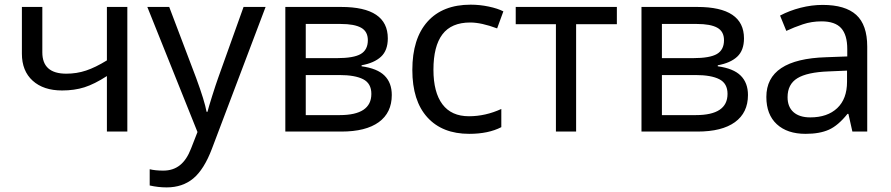

<svg xmlns="http://www.w3.org/2000/svg" viewBox="-20 -566 3832 826"><path d="M162.1 -536.1V-340.8Q162.1 -249 265.1 -249Q310.1 -249 350.3 -262.5Q390.6 -275.9 439.9 -306.2V-536.1H527.8V0H439.9V-238.8Q386.2 -204.1 343 -190.4Q299.8 -176.8 247.1 -176.8Q167 -176.8 120.6 -218.8Q74.2 -260.7 74.2 -335V-536.1Z M613.8 -536.1H708L823.7 -231Q860.4 -131.3 868.7 -85H872.6Q877 -103 892.6 -152.6Q908.2 -202.1 918.9 -231.9L1027.8 -536.1H1122.6L891.6 74.2Q857.9 163.1 811.5 201.7Q765.1 240.2 696.8 240.2Q660.2 240.2 624 231.9V162.1Q648.4 168 682.6 168Q724.6 168 753.9 144.8Q783.2 121.6 801.8 73.2L829.6 2Z M1562.5 -393.1Q1562.5 -430.7 1533.4 -446.8Q1504.4 -462.9 1445.8 -462.9H1295.4V-315.9H1429.7Q1501.5 -315.9 1532 -333.7Q1562.5 -351.6 1562.5 -393.1ZM1577.6 -162.1Q1577.6 -207 1542.5 -225.1Q1507.3 -243.2 1439.5 -243.2H1295.4V-70.8H1441.4Q1577.6 -70.8 1577.6 -162.1ZM1648.4 -400.9Q1648.4 -349.1 1619.1 -322Q1589.8 -294.9 1535.6 -285.2V-280.8Q1603.5 -271.5 1634.5 -240.5Q1665.5 -209.5 1665.5 -157.2Q1665.5 -81.1 1609.6 -40.5Q1553.7 0 1448.7 0H1207.5V-536.1H1447.8Q1648.4 -536.1 1648.4 -400.9Z M1998.5 9.8Q1882.8 9.8 1818.4 -61.3Q1753.9 -132.3 1753.9 -265.1Q1753.9 -399.9 1819.1 -472.9Q1884.3 -545.9 2004.9 -545.9Q2043.9 -545.9 2082.3 -537.8Q2120.6 -529.8 2145.5 -517.1L2118.7 -443.8Q2050.8 -469.2 2002.9 -469.2Q1921.9 -469.2 1883.3 -418.2Q1844.7 -367.2 1844.7 -266.1Q1844.7 -168.9 1883.3 -117.4Q1921.9 -65.9 1997.6 -65.9Q2068.4 -65.9 2136.7 -97.2V-19Q2081.1 9.8 1998.5 9.8Z M2633.8 -461.9H2458.5V0H2371.6V-461.9H2198.7V-536.1H2633.8Z M3094.7 -393.1Q3094.7 -430.7 3065.7 -446.8Q3036.6 -462.9 2978 -462.9H2827.6V-315.9H2961.9Q3033.7 -315.9 3064.2 -333.7Q3094.7 -351.6 3094.7 -393.1ZM3109.9 -162.1Q3109.9 -207 3074.7 -225.1Q3039.6 -243.2 2971.7 -243.2H2827.6V-70.8H2973.6Q3109.9 -70.8 3109.9 -162.1ZM3180.7 -400.9Q3180.7 -349.1 3151.4 -322Q3122.1 -294.9 3067.9 -285.2V-280.8Q3135.7 -271.5 3166.7 -240.5Q3197.8 -209.5 3197.8 -157.2Q3197.8 -81.1 3141.8 -40.5Q3085.9 0 2981 0H2739.7V-536.1H2980Q3180.7 -536.1 3180.7 -400.9Z M3465.8 -61Q3539.6 -61 3581.8 -100.8Q3624 -140.6 3624 -213.9V-262.2L3544.9 -258.8Q3452.6 -255.4 3410.4 -229.5Q3368.2 -203.6 3368.2 -147.9Q3368.2 -106 3393.8 -83.5Q3419.4 -61 3465.8 -61ZM3647 0 3629.9 -76.2H3626Q3585.9 -25.9 3546.1 -8.1Q3506.3 9.8 3445.8 9.8Q3366.7 9.8 3321.8 -31.7Q3276.9 -73.2 3276.9 -148.9Q3276.9 -312 3534.2 -319.8L3625 -323.2V-355Q3625 -416 3598.6 -445.1Q3572.3 -474.1 3514.2 -474.1Q3471.7 -474.1 3433.8 -461.4Q3396 -448.7 3362.8 -433.1L3335.9 -499Q3376.5 -520.5 3424.3 -532.7Q3472.2 -544.9 3519 -544.9Q3616.2 -544.9 3663.6 -502Q3710.9 -459 3710.9 -365.2V0Z"/></svg>

Font: NotoSans
Style: Regular
Weight: 400
Designer: Monotype Design team
Foundry: Monotype Imaging Inc.
Version: Version 1.04; ttfautohint (v1.4.1)